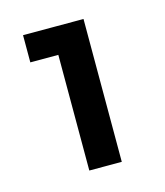

<svg xmlns="http://www.w3.org/2000/svg" viewBox="-66 -746 392 457"><g transform="rotate(-15 130.5 -518.0)"><path d="M100 -342V-694H180V-342ZM31 -627V-694H175V-627Z"/></g></svg>

Font: Outfit Thin
Style: Regular
Weight: 400
Version: Version 1.100;gftools[0.9.27]